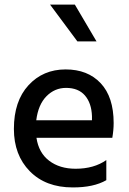

<svg xmlns="http://www.w3.org/2000/svg" viewBox="-20 -818 565 843"><path d="M383.8 -290H139.2Q147.9 -358.9 184.1 -395.5Q220.2 -432.1 270 -432.1Q324.2 -432.1 353 -398.7Q381.8 -365.2 383.8 -308.1ZM446.8 -115.2Q392.6 -77.1 312 -77.1Q242.2 -77.1 196 -112.1Q149.9 -147 140.1 -212.9H473.1Q479 -247.1 479 -277.8Q479 -392.1 422.1 -452.6Q365.2 -513.2 268.1 -513.2Q168.9 -513.2 105 -443.6Q41 -374 41 -252Q41 -137.2 110.8 -66.2Q180.7 4.9 298.8 4.9Q390.6 5.4 446.8 -26.9ZM308.6 -797.9H199.7L319.8 -636.2H403.8Z"/></svg>

Font: FAU Chimera Medium
Style: Regular
Weight: 500
Version: Version 1.002;hotconv 1.0.117;makeotfexe 2.5.65602